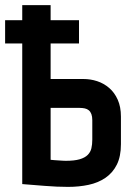

<svg xmlns="http://www.w3.org/2000/svg" viewBox="-20 -720 517 751"><path d="M0 -641V-550H289V-641ZM306 -411H178V-700H67V0Q67 0 79 1Q91 2 110.5 3.5Q130 5 154 7Q178 9 202 10Q226 11 246 11Q289 11 326.5 3Q364 -5 392.5 -24.5Q421 -44 437 -76Q453 -108 453 -156V-264Q453 -302 440.5 -330Q428 -358 407 -376Q386 -394 360 -402.5Q334 -411 306 -411ZM341 -174Q341 -155 337.5 -140Q334 -125 323 -114Q312 -103 291.5 -97Q271 -91 237 -91Q232 -91 224.5 -91.5Q217 -92 209 -92.5Q201 -93 194 -93.5Q187 -94 182.5 -94.5Q178 -95 178 -95V-298H291Q302 -298 311.5 -296Q321 -294 327.5 -288.5Q334 -283 337.5 -273.5Q341 -264 341 -250Z"/></svg>

Font: Advent Pro
Style: Bold
Weight: 700
Designer: VivaRado, Andreas Kalpakidis
Foundry: VivaRado, Andreas Kalpakidis
Version: Version 3.000